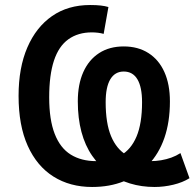

<svg xmlns="http://www.w3.org/2000/svg" viewBox="-20 -735 775 765"><path d="M347 10Q259 10 193 -31.5Q127 -73 90.5 -154Q54 -235 54 -353Q54 -465 89 -546Q124 -627 187.5 -671Q251 -715 339 -715Q364 -715 381.5 -713Q399 -711 412 -707L393 -600Q383 -603 370.5 -604.5Q358 -606 346 -606Q291 -606 252.5 -578.5Q214 -551 195 -493.5Q176 -436 176 -347Q176 -258 198 -201.5Q220 -145 262 -119Q304 -93 363 -93Q420 -93 461 -116Q502 -139 524 -191Q546 -243 546 -328Q546 -388 527.5 -419Q509 -450 473 -450Q438 -450 419.5 -419Q401 -388 401 -328Q401 -244 422.5 -192.5Q444 -141 484.5 -117Q525 -93 581 -93Q601 -93 622 -96.5Q643 -100 662.5 -107Q682 -114 699 -125L735 -25Q708 -8 670.5 1Q633 10 596 10Q544 10 498 -4Q452 -18 414 -45.5Q376 -73 347.5 -114Q319 -155 304.5 -209.5Q290 -264 290 -331Q290 -399 312 -448Q334 -497 375 -523.5Q416 -550 473 -550Q530 -550 571.5 -523.5Q613 -497 635 -448Q657 -399 657 -331Q657 -249 635 -185.5Q613 -122 571 -78.5Q529 -35 473 -12.5Q417 10 347 10Z"/></svg>

Font: Nunito Sans 10pt Condensed
Style: Bold
Weight: 700
Width: 3
Designer: Vernon Adams
Foundry: Vernon Adams
Version: Version 3.101;gftools[0.9.27]